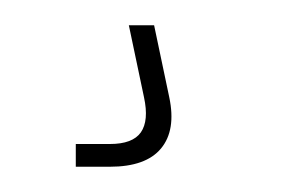

<svg xmlns="http://www.w3.org/2000/svg" viewBox="-20 -20 237 152"><path d="M40 112V94H67Q85 94 91.5 84.8Q98 75.5 94 57L82 0H102L114 57Q119.5 83 107.5 97.5Q95.5 112 67 112Z"/></svg>

Font: Big Shoulders Thin
Style: Regular
Weight: 100
Designer: Patric King
Foundry: XO Type Co
Version: Version 2.002